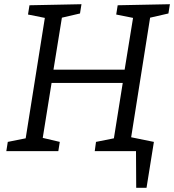

<svg xmlns="http://www.w3.org/2000/svg" viewBox="-20 -718 827 912"><path d="M787 -698 780 -654 693 -634 603 -66 711 -44 676 174H627L626 0H430L436 -44L521 -61L563 -324H225L183 -63L264 -44L257 0H10L17 -44L102 -61L193 -633L113 -649L120 -693L367 -698L360 -654L274 -634L234 -387H572L612 -633L532 -649L539 -693Z"/></svg>

Font: Bitter Pro
Style: Italic
Weight: 400
Italic angle: -9°
Designer: Sol Matas, and Bitter project Authors
Foundry: Sol Matas
Version: Version 1.010